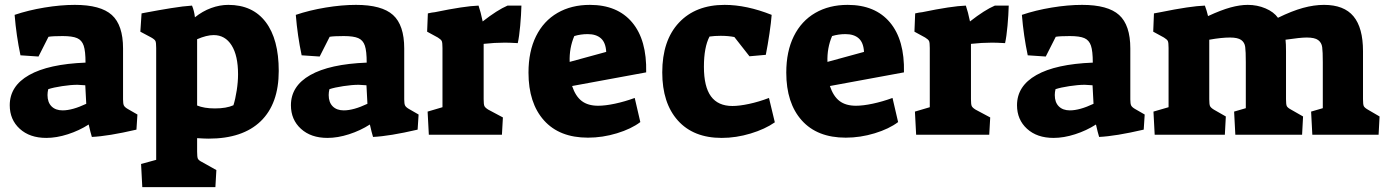

<svg xmlns="http://www.w3.org/2000/svg" viewBox="-20 -553 5692 788"><path d="M20 -121Q20 -200 99.5 -245Q179 -290 331 -296Q331 -343 323.5 -365.5Q316 -388 296.5 -396.5Q277 -405 237 -405Q196 -405 179 -402L138 -321L64 -326Q47 -406 40 -492Q96 -511 162.5 -522Q229 -533 287 -533Q393 -533 439 -491.5Q485 -450 485 -354V-145Q485 -127 488.5 -120Q492 -113 504 -106L544 -83L540 -21Q424 6 357 9Q355 3 351 -12.5Q347 -28 344 -42Q305 -17 258.5 -2Q212 13 170 13Q102 13 61 -24.5Q20 -62 20 -121ZM334 -127 330 -203Q306 -205 298 -205Q271 -205 235 -199.5Q199 -194 178 -187Q175 -174 175 -163Q175 -133 191.5 -116.5Q208 -100 237 -100Q277 -100 334 -127Z M559 120 621 103V-356Q621 -378 618 -384.5Q615 -391 601 -399L556 -423L561 -498Q566 -499 571 -500Q576 -501 582 -502Q629 -511 681.5 -519.5Q734 -528 768 -530Q777 -509 780 -482Q811 -507 846.5 -520Q882 -533 917 -533Q1017 -533 1070.5 -462.5Q1124 -392 1124 -262Q1124 -127 1050 -55.5Q976 16 836 16Q821 16 789 14V69Q789 91 792 98Q795 105 809 112L868 145L864 215H564ZM938 -121Q946 -146 951.5 -181.5Q957 -217 957 -248Q957 -325 930.5 -367Q904 -409 857 -409Q828 -409 789 -392V-120Q818 -108 862 -108Q909 -108 938 -121Z M1174 -121Q1174 -200 1253.5 -245Q1333 -290 1485 -296Q1485 -343 1477.5 -365.5Q1470 -388 1450.5 -396.5Q1431 -405 1391 -405Q1350 -405 1333 -402L1292 -321L1218 -326Q1201 -406 1194 -492Q1250 -511 1316.5 -522Q1383 -533 1441 -533Q1547 -533 1593 -491.5Q1639 -450 1639 -354V-145Q1639 -127 1642.5 -120Q1646 -113 1658 -106L1698 -83L1694 -21Q1578 6 1511 9Q1509 3 1505 -12.5Q1501 -28 1498 -42Q1459 -17 1412.5 -2Q1366 13 1324 13Q1256 13 1215 -24.5Q1174 -62 1174 -121ZM1488 -127 1484 -203Q1460 -205 1452 -205Q1425 -205 1389 -199.5Q1353 -194 1332 -187Q1329 -174 1329 -163Q1329 -133 1345.5 -116.5Q1362 -100 1391 -100Q1431 -100 1488 -127Z M1735 -95 1796 -113V-356Q1796 -378 1793 -384.5Q1790 -391 1777 -399L1733 -423L1736 -498Q1753 -502 1765 -503Q1886 -528 1944 -530Q1953 -504 1961 -465Q2021 -512 2063 -530H2120Q2119 -492 2115 -447.5Q2111 -403 2105 -376Q2069 -378 2052 -378Q2010 -378 1965 -373V-146Q1965 -125 1968 -118Q1971 -111 1984 -103L2044 -71L2040 0H1740Z M2149 -255Q2149 -342 2180 -404.5Q2211 -467 2268 -500Q2325 -533 2401 -533Q2514 -533 2574.5 -461Q2635 -389 2632 -256L2328 -200Q2342 -158 2367.5 -138.5Q2393 -119 2435 -119Q2464 -119 2504 -127.5Q2544 -136 2585 -151L2608 -52Q2571 -24 2512 -6Q2453 12 2393 12Q2276 12 2212.5 -59Q2149 -130 2149 -255ZM2468 -340Q2466 -378 2446.5 -395.5Q2427 -413 2392 -413Q2363 -413 2337 -405Q2316 -356 2318 -299Z M2698 -256Q2698 -387 2766.5 -460Q2835 -533 2954 -533Q3044 -533 3147 -492Q3145 -463 3138 -415.5Q3131 -368 3123 -328L3056 -322L2994 -401Q2969 -406 2938 -406Q2913 -406 2892 -403Q2869 -359 2869 -279Q2869 -197 2898 -157.5Q2927 -118 2986 -118Q3014 -118 3054 -126.5Q3094 -135 3136 -151L3160 -51Q3120 -23 3060.5 -5Q3001 13 2942 13Q2826 13 2762 -58.5Q2698 -130 2698 -256Z M3207 -255Q3207 -342 3238 -404.5Q3269 -467 3326 -500Q3383 -533 3459 -533Q3572 -533 3632.5 -461Q3693 -389 3690 -256L3386 -200Q3400 -158 3425.5 -138.5Q3451 -119 3493 -119Q3522 -119 3562 -127.5Q3602 -136 3643 -151L3666 -52Q3629 -24 3570 -6Q3511 12 3451 12Q3334 12 3270.5 -59Q3207 -130 3207 -255ZM3526 -340Q3524 -378 3504.5 -395.5Q3485 -413 3450 -413Q3421 -413 3395 -405Q3374 -356 3376 -299Z M3735 -95 3796 -113V-356Q3796 -378 3793 -384.5Q3790 -391 3777 -399L3733 -423L3736 -498Q3753 -502 3765 -503Q3886 -528 3944 -530Q3953 -504 3961 -465Q4021 -512 4063 -530H4120Q4119 -492 4115 -447.5Q4111 -403 4105 -376Q4069 -378 4052 -378Q4010 -378 3965 -373V-146Q3965 -125 3968 -118Q3971 -111 3984 -103L4044 -71L4040 0H3740Z M4154 -121Q4154 -200 4233.5 -245Q4313 -290 4465 -296Q4465 -343 4457.5 -365.5Q4450 -388 4430.5 -396.5Q4411 -405 4371 -405Q4330 -405 4313 -402L4272 -321L4198 -326Q4181 -406 4174 -492Q4230 -511 4296.5 -522Q4363 -533 4421 -533Q4527 -533 4573 -491.5Q4619 -450 4619 -354V-145Q4619 -127 4622.5 -120Q4626 -113 4638 -106L4678 -83L4674 -21Q4558 6 4491 9Q4489 3 4485 -12.5Q4481 -28 4478 -42Q4439 -17 4392.5 -2Q4346 13 4304 13Q4236 13 4195 -24.5Q4154 -62 4154 -121ZM4468 -127 4464 -203Q4440 -205 4432 -205Q4405 -205 4369 -199.5Q4333 -194 4312 -187Q4309 -174 4309 -163Q4309 -133 4325.5 -116.5Q4342 -100 4371 -100Q4411 -100 4468 -127Z M4714 -95 4776 -113V-356Q4776 -378 4773 -384.5Q4770 -391 4757 -399L4713 -423L4716 -498L4743 -503Q4866 -528 4925 -530Q4933 -509 4938 -487Q4992 -512 5030.5 -522.5Q5069 -533 5101 -533Q5140 -533 5174 -518.5Q5208 -504 5225 -480Q5282 -508 5327.5 -520.5Q5373 -533 5414 -533Q5496 -533 5535 -486Q5574 -439 5574 -343V-146Q5574 -125 5577 -118Q5580 -111 5594 -103L5642 -75L5638 0H5366L5361 -95L5409 -109V-298Q5409 -341 5406.5 -359.5Q5404 -378 5390 -388.5Q5376 -399 5343 -399Q5317 -399 5256 -390Q5258 -374 5258 -343V-146Q5258 -125 5261 -118Q5264 -111 5279 -103L5328 -75L5324 0H5050L5045 -95L5093 -109V-298Q5093 -342 5090.5 -360.5Q5088 -379 5074 -389Q5060 -399 5028 -399Q4993 -399 4943 -390V-146Q4943 -125 4946 -118Q4949 -111 4962 -103L5011 -75L5007 0H4719Z"/></svg>

Font: Suez One
Style: Regular
Weight: 400
Designer: Michal Sahar
Foundry: Hagilda
Version: Version 1.001